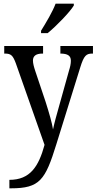

<svg xmlns="http://www.w3.org/2000/svg" viewBox="-20 -786 525 1043"><path d="M203 -619V-606H239C289 -647 360 -721 381 -756V-766H282C265 -721 232 -666 203 -619ZM31 191V237H40C196 237 226 192 286 -2L416 -420C436 -485 449 -495 482 -495H485V-536H308V-495H311C347 -494 365 -484 365 -456C365 -439 361 -422 355 -403L300 -206C287 -160 276 -121 268 -83C263 -117 247 -172 228 -232L172 -399C164 -423 159 -442 159 -457C159 -480 173 -495 211 -495H214V-536H3V-495H6C40 -495 50 -485 66 -442L222 1C190 118 144 191 31 191Z"/></svg>

Font: Noto Serif Lao Condensed
Style: Regular
Weight: 400
Width: 3
Designer: Monotype Design Team
Foundry: Monotype Imaging Inc.
Version: Version 2.003